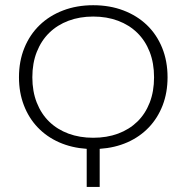

<svg xmlns="http://www.w3.org/2000/svg" viewBox="-20 -734 733 754"><path d="M346 -193Q399.5 -193 443.5 -209.2Q487.5 -225.5 519 -256Q550.5 -286.5 567.8 -330.8Q585 -375 585 -430.5Q585 -486 567.8 -530.2Q550.5 -574.5 519 -605.2Q487.5 -636 443.5 -652.5Q399.5 -669 346 -669Q293 -669 249 -652.5Q205 -636 173.5 -605.2Q142 -574.5 124.5 -530.2Q107 -486 107 -430.5Q107 -375 124.5 -330.8Q142 -286.5 173.5 -256Q205 -225.5 249 -209.2Q293 -193 346 -193ZM320.5 -149.5Q261 -153.5 212 -175.2Q163 -197 128 -233.8Q93 -270.5 73.8 -320.5Q54.5 -370.5 54.5 -430.5Q54.5 -494 75.8 -546Q97 -598 135.5 -635.2Q174 -672.5 227.8 -693Q281.5 -713.5 346 -713.5Q411 -713.5 464.8 -693Q518.5 -672.5 557 -635.5Q595.5 -598.5 616.8 -546.2Q638 -494 638 -430.5Q638 -370.5 618.8 -320.5Q599.5 -270.5 564.5 -233.8Q529.5 -197 480.5 -175.2Q431.5 -153.5 371.5 -149.5V0H320.5Z"/></svg>

Font: Lato 2
Style: Regular
Weight: 300
Designer: Lukasz Dziedzic with Adam Twardoch and Botio Nikoltchev
Foundry: tyPoland Lukasz Dziedzic
Version: Version 2.015; 2015-08-06; http://www.latofonts.com/